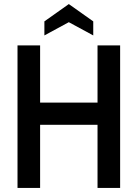

<svg xmlns="http://www.w3.org/2000/svg" viewBox="-20 -923 676 943"><path d="M66 -700H177V-419H459V-700H570V0H459V-310H177V0H66ZM438 -818V-749L318 -814L198 -749V-818L318 -903Z"/></svg>

Font: Cabin Condensed SemiBold
Style: Regular
Weight: 600
Width: 3
Designer: Pablo Impallari
Foundry: Pablo Impallari. http://www.impallari.com Igino Marini. http://www.ikern.com
Version: Version 2.001